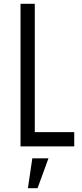

<svg xmlns="http://www.w3.org/2000/svg" viewBox="-20 -770 431 1010"><path d="M163 -750V-75H370.5V0H88V-750ZM126.8 220 150 62.8H235L177.5 220Z"/></svg>

Font: Mohave Light
Style: Regular
Weight: 300
Designer: Gumpita Rahayu
Foundry: Tokotype
Version: Version 2.003